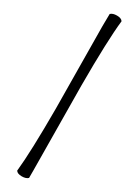

<svg xmlns="http://www.w3.org/2000/svg" viewBox="-277 -784 786 1089"><g transform="rotate(30 116.0 -240.0)"><path d="M146 -327 151 226V277Q138 290 110 290Q82 290 72 275Q86 143 86 -139L81 -676Q81 -734 82 -757Q95 -770 123 -770Q151 -770 161 -755Q146 -620 146 -327Z"/></g></svg>

Font: Esteban
Style: Regular
Weight: 400
Designer: Angelica Diaz Rivera
Foundry: Angelica Diaz Rivera
Version: Version 1.002